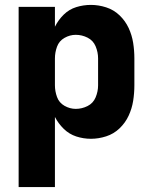

<svg xmlns="http://www.w3.org/2000/svg" viewBox="-20 -558 616 783"><path d="M56 205H204V-81Q218 -54 240 -32.5Q262 -11 291 -1.5Q320 8 351 8Q382 8 413 -2Q444 -12 467.5 -34.5Q491 -57 504.5 -86Q518 -115 523 -146.5Q528 -178 528 -210V-320Q528 -352 523 -383.5Q518 -415 504.5 -444Q491 -473 467.5 -495.5Q444 -518 413 -528Q382 -538 351 -538Q320 -538 291 -529Q262 -520 240 -498.5Q218 -477 204 -449V-530H56ZM289 -114Q265 -114 243 -126.5Q221 -139 212.5 -162.5Q204 -186 204 -210V-320Q204 -344 212.5 -367.5Q221 -391 243 -403.5Q265 -416 289 -416Q314 -416 337 -404.5Q360 -393 370 -369Q380 -345 380 -320V-210Q380 -185 370 -161Q360 -137 337 -125.5Q314 -114 289 -114Z"/></svg>

Font: Iosevka Sparkle Heavy
Style: Regular
Weight: 900
Designer: Belleve Invis
Foundry: Belleve Invis
Version: Version 4.5.0; ttfautohint (v1.8.3)